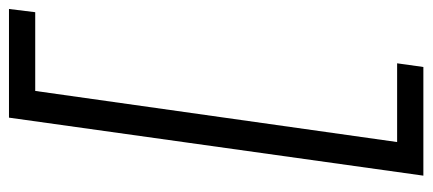

<svg xmlns="http://www.w3.org/2000/svg" viewBox="-310 -558 940 417"><g transform="rotate(90 159.5 -350.0)"><path d="M-29 100 -22 43H149L260 -743H89L97 -800H333L207 100Z"/></g></svg>

Font: Pathway Extreme 8pt Thin 12pt ExtraLight
Style: Italic
Weight: 250
Italic angle: -8°
Version: Version 1.001;gftools[0.9.26]